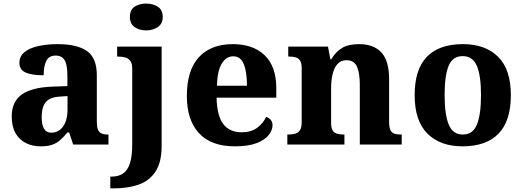

<svg xmlns="http://www.w3.org/2000/svg" viewBox="-20 -791 2863 1051"><path d="M201 10Q157.6 10 121.8 -7.8Q86 -25.6 65.1 -61.7Q44.2 -97.8 44.2 -153.4Q44.2 -235.2 99.6 -274Q155 -312.8 267.6 -316.8L349 -319.8V-374.2Q349 -410.8 343.5 -435.7Q338 -460.6 323.9 -473.7Q309.8 -486.8 284.2 -486.8Q248.6 -486.8 233.8 -458.2Q219 -429.6 219 -379Q152.4 -379 119.3 -394.4Q86.2 -409.8 86.2 -446.6Q86.2 -483.4 114.5 -506.1Q142.8 -528.8 190.7 -539.1Q238.6 -549.4 296 -549.4Q403 -549.4 456.5 -511.3Q510 -473.2 510 -379.8V-125.4Q510 -98 515.7 -82.8Q521.4 -67.6 534.6 -61.1Q547.8 -54.6 570.2 -54.6H573.8V0H380.4L358.6 -66H349Q327.4 -39.6 307.7 -22.7Q288 -5.8 263.5 2.1Q239 10 201 10ZM261.2 -64.6Q288 -64.6 308 -80.2Q328 -95.8 338.8 -124.2Q349.6 -152.6 349.6 -191V-265.2L307.4 -262.2Q270.2 -260.2 248.4 -247.1Q226.6 -234 217.4 -209.6Q208.2 -185.2 208.2 -149.6Q208.2 -107.6 221.1 -86.1Q234 -64.6 261.2 -64.6Z M583.8 240V175.8H590.8Q627.4 175.8 652.4 159.5Q677.5 143.3 690.7 104.6Q703.8 66 703.8 -1.4V-415.6Q703.8 -444 692.9 -458.2Q682 -472.4 664.1 -476.9Q646.2 -481.4 624.8 -481.4H621.2V-536H864.8V8Q864.8 97 831.3 148Q797.8 199 739.1 219.5Q680.3 240 604.4 240ZM780.6 -624.6Q742.3 -624.6 716.7 -642.9Q691 -661.2 691 -698.2Q691 -737 716.7 -754.2Q742.3 -771.4 780.6 -771.4Q816.8 -771.4 843.8 -754.2Q870.8 -737 870.8 -698.2Q870.8 -661.2 843.8 -642.9Q816.8 -624.6 780.6 -624.6Z M1265.8 10Q1135 10 1068.9 -62.3Q1002.8 -134.6 1002.8 -265.2Q1002.8 -406.2 1068.6 -477.8Q1134.4 -549.4 1254.6 -549.4Q1365.4 -549.4 1428.9 -488.3Q1492.4 -427.2 1492.4 -308.2V-256.4H1165.6Q1167.6 -157.2 1202.3 -112Q1237 -66.8 1303 -66.8Q1354.4 -66.8 1387.3 -91.2Q1420.2 -115.6 1437 -151.2Q1451.6 -146.6 1461.7 -134.8Q1471.8 -123 1471.8 -105.4Q1471.8 -78.6 1450.8 -51.8Q1429.8 -25 1384.5 -7.5Q1339.2 10 1265.8 10ZM1331.8 -321.8Q1331.8 -397.4 1314.5 -440.1Q1297.2 -482.8 1257.2 -482.8Q1217.2 -482.8 1193.2 -441.6Q1169.2 -400.4 1167.6 -321.8Z M1552.8 0V-54.6H1557.6Q1580.6 -54.6 1596.8 -59.3Q1613 -64 1622.2 -78.7Q1631.4 -93.4 1631.4 -123.2V-416.8Q1631.4 -444.6 1623 -458.5Q1614.6 -472.4 1599.2 -476.9Q1583.8 -481.4 1561.8 -481.4H1557.8V-536H1775.4L1788.4 -466.4H1793.4Q1817.2 -507.4 1852.2 -528.4Q1887.2 -549.4 1946 -549.4Q2025.6 -549.4 2067.8 -503.8Q2110 -458.2 2110 -356.8V-125.4Q2110 -94.6 2116.9 -79.6Q2123.8 -64.6 2138.2 -59.6Q2152.6 -54.6 2174.6 -54.6H2179V0H1949.6V-326.6Q1949.6 -391 1934 -426.2Q1918.4 -461.4 1876.8 -461.4Q1845 -461.4 1826.5 -439.8Q1808 -418.2 1800.2 -383.2Q1792.4 -348.2 1792.4 -307.4V-119.4Q1792.4 -91.6 1800.5 -77.9Q1808.6 -64.2 1824 -59.4Q1839.4 -54.6 1861.4 -54.6H1865.4V0Z M2511.6 10Q2389.8 10 2319.8 -59.6Q2249.8 -129.2 2249.8 -270.2Q2249.8 -411.2 2316.8 -480.3Q2383.8 -549.4 2514.6 -549.4Q2636.4 -549.4 2706.4 -480.3Q2776.4 -411.2 2776.4 -270.2Q2776.4 -129.2 2709.2 -59.6Q2642 10 2511.6 10ZM2513.6 -54.6Q2568.6 -54.6 2590.8 -109.5Q2613 -164.4 2613 -270.2Q2613 -377 2590.3 -430.4Q2567.6 -483.8 2512.6 -483.8Q2457.6 -483.8 2435.7 -430.4Q2413.8 -377 2413.8 -270.2Q2413.8 -164.4 2436.2 -109.5Q2458.6 -54.6 2513.6 -54.6Z"/></svg>

Font: Noto Serif Hentaigana ExtraLight
Style: Regular
Weight: 200
Designer: Kazuhiro Yamada
Foundry: nipponia
Version: Version 1.000